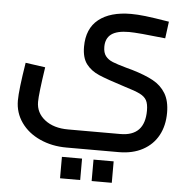

<svg xmlns="http://www.w3.org/2000/svg" viewBox="-60 -560 1030 1035"><g transform="rotate(5 455.0 -42.0)"><path d="M40 18Q40 -39 64 -188L171 -173Q149 -27 149 16Q149 75 197 112.5Q245 150 323 150H606Q738 150 738 12Q738 -24 727.5 -43.5Q717 -63 691 -76Q665 -89 608 -106Q510 -137 465.5 -156Q421 -175 395.5 -208.5Q370 -242 370 -302Q370 -400 432.5 -450Q495 -500 608 -500Q642 -500 685.5 -495Q729 -490 814 -476L802 -385Q652 -402 605 -402Q540 -402 509.5 -379.5Q479 -357 479 -311Q479 -279 493 -261Q507 -243 531.5 -233Q556 -223 606 -209L639 -200Q710 -179 754 -155Q798 -131 822.5 -90.5Q847 -50 847 14Q847 84 818.5 136.5Q790 189 735.5 218.5Q681 248 606 248H323Q244 248 179 218.5Q114 189 77 136.5Q40 84 40 18ZM303 300H412V416H303ZM474 300H583V416H474Z"/></g></svg>

Font: Cairo SemiBold
Style: Regular
Weight: 600
Designer: Mohamed Gaber, Accademia di Belle Arti di Urbino and others
Foundry: Kief Type Foundry, Accademia di Belle Arti di Urbino and others
Version: Version 3.011